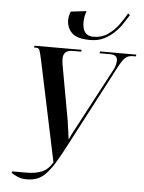

<svg xmlns="http://www.w3.org/2000/svg" viewBox="-61 -980 779 1039"><g transform="rotate(5 328.0 -461.0)"><path d="M400 -771Q328 -771 300 -799Q272 -827 272 -869Q272 -889 282 -915L367 -925Q361 -908 358.5 -892.5Q356 -877 356 -863Q356 -828 370.5 -809Q385 -790 415 -790Q460 -790 493 -812.5Q526 -835 550.5 -868Q575 -901 592 -932L603 -924Q589 -902 571.5 -875.5Q554 -849 529.5 -825.5Q505 -802 473.5 -786.5Q442 -771 400 -771ZM40 -17 42 -26H121Q166 -26 201 -39.5Q236 -53 260 -94L145 -639Q136 -680 131.5 -692Q127 -704 113 -704H101L103 -714H359L357 -704H315Q285 -704 272.5 -692Q260 -680 260 -656Q260 -646 261.5 -634Q263 -622 266 -608L317 -326Q321 -301 324.5 -272.5Q328 -244 331 -224Q338 -241 346 -256.5Q354 -272 365 -292L539 -620Q547 -633 550.5 -648Q554 -663 554 -674Q554 -704 514 -704H457L459 -714H656L654 -704H637Q613 -704 597 -690Q581 -676 557 -629L324 -185Q292 -123 267.5 -85Q243 -47 220.5 -26Q198 -5 174.5 2.5Q151 10 122 10Q95 10 74.5 1Q54 -8 40 -17Z"/></g></svg>

Font: Noto Serif Display ExtraCondensed SemiBold
Style: Italic
Weight: 600
Width: 2
Italic angle: -12°
Designer: Monotype Design Team
Foundry: Monotype Imaging Inc.
Version: Version 2.009